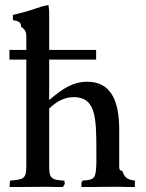

<svg xmlns="http://www.w3.org/2000/svg" viewBox="-20 -753 587 773"><path d="M523 0V-26C489 -29 481 -42 472 -65C460 -67 460 -73 460 -83V-230C460 -347 427 -424 331 -424C277 -424 236 -400 178 -350V-513H367V-552H178V-704C178 -714 176 -725 175 -733L149 -727C118 -717 90 -707 61 -700L32 -693V-672C56 -668 65 -663 65 -645C83 -633 86 -623 86 -602V-552H18V-513H86V-87C86 -35 78 -30 21 -26L19 -15V0H51C80 0 133 -1 170 -1C182 -1 192 0 206 0H233L241 -13C241 -17 239 -22 239 -26C181 -28 178 -39 178 -90V-316C206 -343 238 -362 277 -362C364 -362 368 -283 368 -151V-97C366 -35 362 -29 313 -26L308 -19V0H341C370 0 389 -1 427 -1H464C473 -1 482 0 494 0Z"/></svg>

Font: Sibila
Style: Regular
Weight: 400
Designer: Stefan Peev
Foundry: Context Ltd
Version: Version 1.000